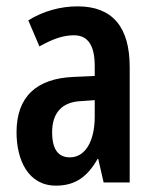

<svg xmlns="http://www.w3.org/2000/svg" viewBox="-20 -574 489 604"><path d="M224 -554C170 -554 116 -539 69 -510L104 -428C147 -452 179 -463 213 -463C258 -463 278 -429 278 -366V-335L211 -332C95 -327 32 -270 32 -158C32 -70 69 10 156 10C217 10 255 -18 287 -74H289L306 0H388V-363C388 -489 334 -554 224 -554ZM237 -256 278 -259V-207C278 -128 247 -79 200 -79C164 -79 144 -103 144 -158C144 -218 174 -254 237 -256Z"/></svg>

Font: Noto Sans Gujarati ExtraCondensed SemiBold
Style: Regular
Weight: 600
Width: 2
Designer: Jelle Bosma - Monotype Design Team, Universal Thirst
Foundry: Monotype Imaging Inc.
Version: Version 2.106